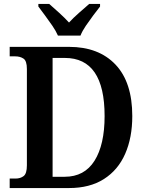

<svg xmlns="http://www.w3.org/2000/svg" viewBox="-20 -951 741 971"><path d="M29 0V-48H59Q83 -48 99.5 -60.5Q116 -73 116 -115V-602Q116 -643 99 -654.5Q82 -666 57 -666H29V-714H329Q479 -714 564 -624.5Q649 -535 649 -364Q649 -255 613 -173Q577 -91 505.5 -45.5Q434 0 329 0ZM307 -57Q407 -57 458 -138Q509 -219 509 -364Q509 -658 308 -658H246V-57ZM273 -771Q263 -794 245 -820.5Q227 -847 207.5 -873Q188 -899 174 -918V-931H229Q251 -912 279.5 -886Q308 -860 329 -837Q350 -860 379.5 -886Q409 -912 431 -931H486V-918Q471 -899 451.5 -873Q432 -847 414 -820.5Q396 -794 387 -771Z"/></svg>

Font: Noto Serif Thai SemiCondensed SemiBold
Style: Regular
Weight: 600
Width: 4
Designer: Monotype Design Team
Foundry: Monotype Imaging Inc.
Version: Version 2.002; ttfautohint (v1.8.4.7-5d5b)